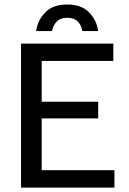

<svg xmlns="http://www.w3.org/2000/svg" viewBox="-20 -847 582 867"><path d="M496.7 0H75V-650H491.7V-571.7H168.3V-387.5H423.3V-312.5H168.3V-78.3H496.7ZM215 -706.7H143.3Q150 -755.8 184.6 -791.2Q219.2 -826.7 283.3 -826.7Q347.5 -826.7 382.1 -791.2Q416.7 -755.8 423.3 -706.7H351.7Q348.3 -731.7 331.7 -749.2Q315 -766.7 283.3 -766.7Q252.5 -766.7 235.8 -749.2Q219.2 -731.7 215 -706.7Z"/></svg>

Font: Familjen Grotesk Variable
Style: Regular
Weight: 400
Designer: Anders Wikstroem, Jonas Baeckman, Matilda Gysing, Kristian Moeller
Foundry: Familjen STHLM AB
Version: Version 2.000